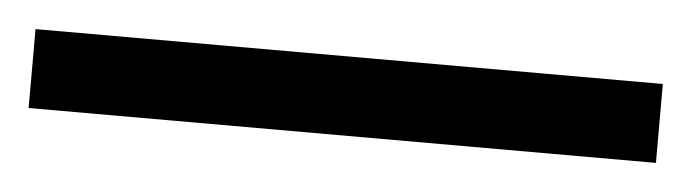

<svg xmlns="http://www.w3.org/2000/svg" viewBox="-28 41 516 143"><g transform="rotate(5 229.5 112.5)"><path d="M-5 142V83H464V142Z"/></g></svg>

Font: Noto Serif Armenian Black
Style: Regular
Weight: 900
Version: Version 2.007